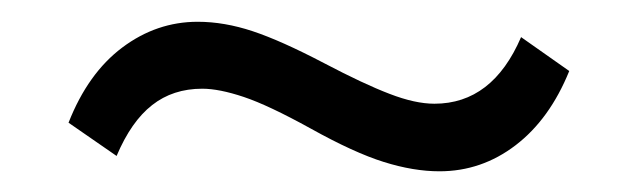

<svg xmlns="http://www.w3.org/2000/svg" viewBox="-20 -387 595 179"><path d="M389.7 -227.3Q365.5 -227.3 337.8 -236Q310.2 -244.6 269.6 -267.2Q230.3 -288.9 207.3 -296.6Q184.3 -304.3 168.6 -304.3Q141.2 -304.3 121.8 -289Q102.3 -273.8 88.7 -241.6L43.9 -272.6Q62 -318.7 94 -342.7Q126 -366.7 164.3 -366.7Q189.1 -366.7 215.6 -357.9Q242.1 -349.1 282 -328.2Q319.3 -308.6 343.2 -299.5Q367 -290.3 385 -290.3Q439.1 -290.3 465.8 -352.4L510.7 -320.8Q492.5 -275.9 460.7 -251.6Q428.9 -227.3 389.7 -227.3Z"/></svg>

Font: Rokkitt SemiBold
Style: Regular
Weight: 600
Designer: Vernon Adams
Foundry: Vernon Adams
Version: Version 3.103